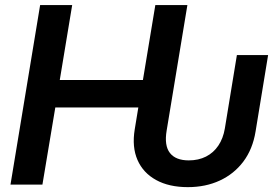

<svg xmlns="http://www.w3.org/2000/svg" viewBox="-20 -748 1124 778"><path d="M741.2 10.3Q665 10.3 612.5 -18.6Q560.1 -47.4 537.1 -99.9Q514.2 -152.3 525.9 -223.6L540.5 -312.5H204.1L151.9 0H22.5L142.6 -727.5H272.5L222.2 -423.8H559.1L609.4 -727.5H739.3L655.3 -219.2Q645 -158.2 668.5 -128.2Q691.9 -98.1 745.1 -98.1Q784.2 -98.1 814.7 -113.5Q845.2 -128.9 864.7 -158Q884.3 -187 891.1 -227.5L939.9 -524.9H1066.4L1015.6 -215.3Q1003.9 -143.6 966.1 -93.3Q928.2 -43 870.6 -16.4Q813 10.3 741.2 10.3Z"/></svg>

Font: Inter 24pt SemiBold
Style: Italic
Weight: 600
Italic angle: -9.3988°
Designer: Rasmus Andersson
Foundry: rsms
Version: Version 4.001;git-66647c0bb